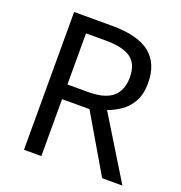

<svg xmlns="http://www.w3.org/2000/svg" viewBox="-129 -824 880 935"><g transform="rotate(20 311.0 -357.0)"><path d="M294 -714Q427 -714 490.5 -663.5Q554 -613 554 -511Q554 -454 533 -416Q512 -378 479.5 -355.5Q447 -333 411 -320L607 0H502L329 -295H187V0H97V-714ZM289 -636H187V-371H294Q381 -371 421 -405.5Q461 -440 461 -507Q461 -577 419 -606.5Q377 -636 289 -636Z"/></g></svg>

Font: Noto Sans Adlam
Style: Regular
Weight: 400
Designer: Mark Jamra, Neil Patel
Foundry: JamraPatel LLC
Version: Version 3.001